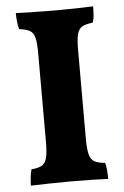

<svg xmlns="http://www.w3.org/2000/svg" viewBox="-51 -716 487 756"><g transform="rotate(-5 193.0 -338.0)"><path d="M114.4 -514.2Q114.4 -554.4 109.3 -575Q104.2 -595.6 89.8 -603.7Q75.4 -611.8 47.8 -615Q44.2 -627.2 42.3 -644.8Q40.4 -662.4 40.4 -679Q57.2 -678 85.3 -677.5Q113.4 -677 143.4 -676.5Q173.4 -676 196.2 -676Q219 -676 246.4 -676.5Q273.8 -677 299.9 -677.5Q326 -678 346 -679Q346 -661.8 345 -645.7Q344 -629.6 338.6 -615Q311.6 -612.4 297.2 -604.3Q282.8 -596.2 277.4 -575.3Q272 -554.4 272 -514.2V-163Q272 -122.2 277.4 -100.7Q282.8 -79.2 297.5 -71.1Q312.2 -63 339.2 -61Q342.8 -50 344.4 -31.8Q346 -13.6 346 3Q320.8 2 282.9 1Q245 0 202.2 0Q159.4 0 115.6 1Q71.8 2 40.4 3Q40.4 -13 42.6 -31.2Q44.8 -49.4 48.4 -61Q75.4 -63 89.5 -71.1Q103.6 -79.2 109 -100.7Q114.4 -122.2 114.4 -163Z"/></g></svg>

Font: Vollkorn
Style: Regular
Weight: 400
Designer: Friedrich Althausen
Foundry: Friedrich Althausen
Version: Version 4.104